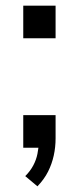

<svg xmlns="http://www.w3.org/2000/svg" viewBox="-20 -521 278 677"><path d="M112 136 69 100Q87 82 97.5 62Q108 42 112 21.5Q116 1 117 -18L140 0H62V-115H176V-33Q176 -2 169.5 27.5Q163 57 149.5 84Q136 111 112 136ZM62 -386V-501H176V-386Z"/></svg>

Font: Nunitoga
Style: Medium
Weight: 500
Designer: Vernon Adams
Foundry: Vernon Adams
Version: Version 1.0